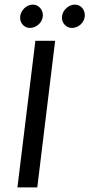

<svg xmlns="http://www.w3.org/2000/svg" viewBox="-20 -820 391 840"><path d="M56.2 0ZM143.1 0H56.2L134.8 -641.6H221.2ZM167.5 -753.4Q167.5 -741.7 162.8 -731.7Q158.2 -721.7 150.1 -714.1Q142.1 -706.5 131.8 -702.1Q121.6 -697.8 110.8 -697.8Q102.1 -697.8 94.2 -701.2Q86.4 -704.6 80.6 -710.7Q74.7 -716.8 71.3 -725.1Q67.9 -733.4 67.9 -742.7Q67.9 -754.4 72.8 -764.6Q77.6 -774.9 85.2 -782.7Q92.8 -790.5 102.8 -795.2Q112.8 -799.8 123 -799.8Q142.1 -799.8 154.8 -786.1Q167.5 -772.5 167.5 -753.4ZM351.1 -753.4Q351.1 -741.7 346.4 -731.7Q341.8 -721.7 334 -714.1Q326.2 -706.5 315.9 -702.1Q305.7 -697.8 294.9 -697.8Q276.4 -697.8 263.7 -710.9Q251 -724.1 251 -742.7Q251 -754.4 255.6 -764.6Q260.3 -774.9 268.3 -782.7Q276.4 -790.5 286.4 -795.2Q296.4 -799.8 307.6 -799.8Q316.9 -799.8 325 -796.1Q333 -792.5 338.9 -786.1Q344.7 -779.8 347.9 -771.2Q351.1 -762.7 351.1 -753.4Z"/></svg>

Font: Carlito
Style: Italic
Weight: 400
Italic angle: -7°
Designer: Lukasz Dziedzic
Foundry: tyPoland Lukasz Dziedzic
Version: Version 1.104